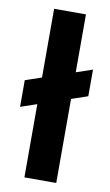

<svg xmlns="http://www.w3.org/2000/svg" viewBox="-83 -758 461 802"><g transform="rotate(10 147.5 -357.5)"><path d="M11 -287V-400L284 -493V-380ZM80 0V-715H215V0Z"/></g></svg>

Font: DM Sans 28pt
Style: Bold
Weight: 700
Version: Version 4.004;gftools[0.9.30]